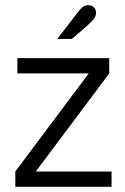

<svg xmlns="http://www.w3.org/2000/svg" viewBox="-20 -720 480 740"><path d="M39 0V-59L322 -437H47V-496H401V-437L118 -59H410V0ZM201 -570 277 -669Q289 -685 298 -692.5Q307 -700 320 -700Q333 -700 341.5 -692Q350 -684 350 -670Q350 -657 341.5 -647Q333 -637 313 -618L257 -570Z"/></svg>

Font: Atkinson Hyperlegible Next Light
Style: Regular
Weight: 300
Designer: Elliott Scott, Megan Eiswerth, Linus Boman, Theodore Petrosky, Letters from Sweden
Foundry: Applied Design Works, Letters from Sweden
Version: Version 2.001